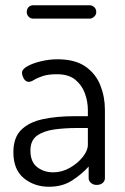

<svg xmlns="http://www.w3.org/2000/svg" viewBox="-20 -705 478 732"><path d="M167 7Q111 7 71 -25.5Q31 -58 31 -125Q31 -180 60.5 -209.5Q90 -239 142.5 -250.5Q195 -262 264 -262H315V-286Q315 -318 303.5 -349.5Q292 -381 266.5 -401.5Q241 -422 197 -422Q164 -422 143 -415Q122 -408 110 -400.5Q98 -393 90 -393Q78 -393 71 -405Q64 -417 64 -428Q64 -441 84.5 -452.5Q105 -464 136.5 -471.5Q168 -479 199 -479Q266 -479 305.5 -451.5Q345 -424 362.5 -380Q380 -336 380 -286V-26Q380 -15 371.5 -7.5Q363 0 348 0Q336 0 327 -7.5Q318 -15 318 -26V-70Q292 -41 255 -17Q218 7 167 7ZM183 -48Q216 -48 246 -65Q276 -82 295.5 -106.5Q315 -131 315 -153V-217H273Q228 -217 187.5 -211.5Q147 -206 121.5 -188Q96 -170 96 -131Q96 -88 121.5 -68Q147 -48 183 -48ZM107 -634Q96 -634 89 -641.5Q82 -649 82 -659Q82 -671 89 -678Q96 -685 107 -685H322Q331 -685 339 -678Q347 -671 347 -659Q347 -649 339 -641.5Q331 -634 322 -634Z"/></svg>

Font: Dosis ExtraLight
Style: Regular
Weight: 400
Version: Version 3.001; ttfautohint (v1.8.2)